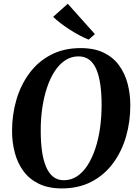

<svg xmlns="http://www.w3.org/2000/svg" viewBox="-20 -1014 745 1044"><path d="M316 10.5Q243 10.5 191.2 -14.8Q139.5 -40 107.5 -83.5Q75.5 -127 60.5 -183.5Q45.5 -240 45.5 -302Q45.5 -391 69.2 -471.8Q93 -552.5 140 -616Q187 -679.5 257 -716Q327 -752.5 418.5 -752.5Q492.5 -752.5 544 -727.5Q595.5 -702.5 627.2 -658.8Q659 -615 673.8 -559.5Q688.5 -504 688.5 -443Q689 -353.5 665.5 -272Q642 -190.5 595 -126.8Q548 -63 478 -26.2Q408 10.5 316 10.5ZM327.5 -34Q366.5 -34 399 -55.5Q431.5 -77 456.2 -115.5Q481 -154 498.2 -205.8Q515.5 -257.5 524 -318Q532.5 -378.5 532.5 -444Q532.5 -502 526 -550.2Q519.5 -598.5 505.2 -633.8Q491 -669 466.8 -688.2Q442.5 -707.5 406.5 -707.5Q367.5 -707.5 335 -686.2Q302.5 -665 277.5 -626.8Q252.5 -588.5 235.5 -537.2Q218.5 -486 209.8 -426Q201 -366 201.5 -301Q201.5 -242.5 208.2 -193.5Q215 -144.5 229.8 -108.8Q244.5 -73 268.5 -53.5Q292.5 -34 327.5 -34ZM462 -798.5Q440.5 -807 414 -821Q387.5 -835 360.5 -852.2Q333.5 -869.5 309.5 -887.8Q285.5 -906 269 -922.5L348.5 -993.5L496 -828.5Z"/></svg>

Font: Merriweather 72pt
Style: Bold Italic
Weight: 700
Italic angle: -7.8°
Version: Version 2.101